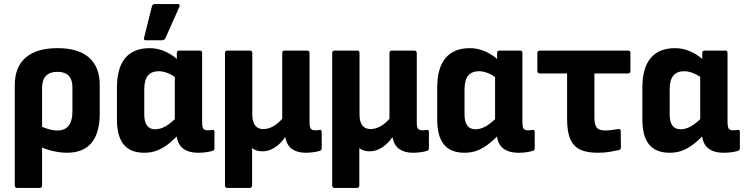

<svg xmlns="http://www.w3.org/2000/svg" viewBox="-20 -744 3677 949"><path d="M65 185Q53 185 53 172V-323Q53 -413 107 -459.5Q161 -506 264 -506Q367 -506 420 -459.5Q473 -413 473 -324V-183Q473 -87 432.5 -38Q392 11 311 11Q276 11 237.5 1.5Q199 -8 172 -22L170 -126Q192 -114 217 -106.5Q242 -99 263 -99Q301 -99 319.5 -123Q338 -147 338 -193V-312Q338 -350 319.5 -369.5Q301 -389 264 -389Q227 -389 207.5 -369.5Q188 -350 188 -310V172Q188 185 176 185Z M693 11Q625 11 591.5 -29.5Q558 -70 558 -153V-311Q558 -408 599 -457Q640 -506 720 -506Q761 -506 799.5 -488Q838 -470 865 -442L857 -354Q835 -372 810.5 -382Q786 -392 765 -392Q729 -392 711 -370Q693 -348 693 -302V-178Q693 -142 706.5 -123.5Q720 -105 747 -105Q774 -105 801.5 -121.5Q829 -138 863 -174L872 -89Q848 -62 820.5 -39Q793 -16 762.5 -2.5Q732 11 693 11ZM961 11Q907 11 879.5 -14.5Q852 -40 852 -93V-115L844 -138V-403L854 -438V-482Q854 -494 866 -494H968Q979 -494 979 -482V-142Q979 -116 985 -108Q991 -100 1006 -100Q1012 -100 1018 -100.5Q1024 -101 1030 -102Q1040 -103 1040 -92V-10Q1040 0 1026 3Q1011 7 994 9Q977 11 961 11ZM701 -545Q688 -545 692 -557L731 -713Q733 -724 745 -724H857Q873 -724 866 -709L797 -554Q791 -545 781 -545Z M1104 185Q1092 185 1092 172V-482Q1092 -494 1104 -494H1215Q1227 -494 1227 -482V-179Q1227 -142 1241 -124Q1255 -106 1281 -106Q1307 -106 1331 -120Q1355 -134 1375 -157V-482Q1375 -494 1387 -494H1497Q1510 -494 1510 -482V-142Q1510 -116 1516 -108Q1522 -100 1537 -100Q1543 -100 1549 -100.5Q1555 -101 1561 -102Q1570 -103 1570 -92V-10Q1570 0 1556 3Q1542 7 1524 9Q1506 11 1491 11Q1450 11 1424 -7Q1398 -25 1390 -65V-67Q1367 -33 1337.5 -14.5Q1308 4 1278 4Q1245 4 1226 -12V172Q1226 185 1213 185Z M1634 185Q1622 185 1622 172V-482Q1622 -494 1634 -494H1745Q1757 -494 1757 -482V-179Q1757 -142 1771 -124Q1785 -106 1811 -106Q1837 -106 1861 -120Q1885 -134 1905 -157V-482Q1905 -494 1917 -494H2027Q2040 -494 2040 -482V-142Q2040 -116 2046 -108Q2052 -100 2067 -100Q2073 -100 2079 -100.5Q2085 -101 2091 -102Q2100 -103 2100 -92V-10Q2100 0 2086 3Q2072 7 2054 9Q2036 11 2021 11Q1980 11 1954 -7Q1928 -25 1920 -65V-67Q1897 -33 1867.5 -14.5Q1838 4 1808 4Q1775 4 1756 -12V172Q1756 185 1743 185Z M2276 11Q2208 11 2174.5 -29.5Q2141 -70 2141 -153V-311Q2141 -408 2182 -457Q2223 -506 2303 -506Q2344 -506 2382.5 -488Q2421 -470 2448 -442L2440 -354Q2418 -372 2393.5 -382Q2369 -392 2348 -392Q2312 -392 2294 -370Q2276 -348 2276 -302V-178Q2276 -142 2289.5 -123.5Q2303 -105 2330 -105Q2357 -105 2384.5 -121.5Q2412 -138 2446 -174L2455 -89Q2431 -62 2403.5 -39Q2376 -16 2345.5 -2.5Q2315 11 2276 11ZM2544 11Q2490 11 2462.5 -14.5Q2435 -40 2435 -93V-115L2427 -138V-403L2437 -438V-482Q2437 -494 2449 -494H2551Q2562 -494 2562 -482V-142Q2562 -116 2568 -108Q2574 -100 2589 -100Q2595 -100 2601 -100.5Q2607 -101 2613 -102Q2623 -103 2623 -92V-10Q2623 0 2609 3Q2594 7 2577 9Q2560 11 2544 11Z M2933 11Q2882 11 2849 -4Q2816 -19 2799.5 -55Q2783 -91 2783 -155V-381H2649Q2636 -381 2636 -394V-482Q2636 -494 2649 -494H3084Q3096 -494 3096 -482V-394Q3096 -381 3084 -381H2918V-162Q2918 -128 2929.5 -113.5Q2941 -99 2970 -99Q2990 -99 3007 -102Q3024 -105 3037 -106Q3048 -108 3048 -96L3049 -16Q3049 -4 3038 -2Q3021 2 2994 6.5Q2967 11 2933 11Z M3290 11Q3222 11 3188.5 -29.5Q3155 -70 3155 -153V-311Q3155 -408 3196 -457Q3237 -506 3317 -506Q3358 -506 3396.5 -488Q3435 -470 3462 -442L3454 -354Q3432 -372 3407.5 -382Q3383 -392 3362 -392Q3326 -392 3308 -370Q3290 -348 3290 -302V-178Q3290 -142 3303.5 -123.5Q3317 -105 3344 -105Q3371 -105 3398.5 -121.5Q3426 -138 3460 -174L3469 -89Q3445 -62 3417.5 -39Q3390 -16 3359.5 -2.5Q3329 11 3290 11ZM3558 11Q3504 11 3476.5 -14.5Q3449 -40 3449 -93V-115L3441 -138V-403L3451 -438V-482Q3451 -494 3463 -494H3565Q3576 -494 3576 -482V-142Q3576 -116 3582 -108Q3588 -100 3603 -100Q3609 -100 3615 -100.5Q3621 -101 3627 -102Q3637 -103 3637 -92V-10Q3637 0 3623 3Q3608 7 3591 9Q3574 11 3558 11Z"/></svg>

Font: Sofia Sans Semi Condensed ExtraBold
Style: Regular
Weight: 800
Designer: Botio Nikoltchev, Ani Petrova
Foundry: lettersoup
Version: Version 4.100